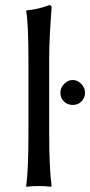

<svg xmlns="http://www.w3.org/2000/svg" viewBox="-20 -718 348 741"><path d="M261.2 -409.2Q278.8 -409.2 293.5 -394.3Q308.1 -379.4 308.1 -359.9Q308.1 -340.8 294.7 -326.9Q281.2 -313 261.2 -313Q239.7 -313 226.3 -326.9Q212.9 -340.8 212.9 -359.9Q212.9 -378.9 227.3 -394Q241.7 -409.2 261.2 -409.2ZM89.8 -200.2V-481.9Q89.8 -627 81.1 -674.8L83 -678.2Q127 -681.6 169.9 -698.2Q179.2 -698.2 179.2 -688Q169.9 -567.4 169.9 -500V-200.2Q169.9 -67.9 179.2 0L176.8 2.9Q158.2 0 129.9 0Q101.6 0 83 2.9L81.1 0Q89.8 -64.5 89.8 -200.2Z"/></svg>

Font: Linux Biolinum G
Style: Regular
Weight: 400
Designer: Philipp H. Poll
Foundry: Philipp H. Poll
Version: Version 1.1.0 ; ttfautohint (v1.6)